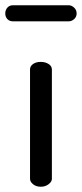

<svg xmlns="http://www.w3.org/2000/svg" viewBox="-55 -709 311 729"><path d="M100 0Q82 0 70.5 -9.5Q59 -19 59 -30V-445Q59 -458 70.5 -466Q82 -474 100 -474Q117 -474 129.5 -466Q142 -458 142 -445V-30Q142 -19 129.5 -9.5Q117 0 100 0ZM-6 -628Q-19 -628 -27 -636.5Q-35 -645 -35 -658Q-35 -671 -27 -680Q-19 -689 -6 -689H206Q217 -689 226.5 -680Q236 -671 236 -658Q236 -645 226.5 -636.5Q217 -628 206 -628Z"/></svg>

Font: Dosis ExtraLight Medium
Style: Regular
Weight: 500
Version: Version 3.001; ttfautohint (v1.8.2)